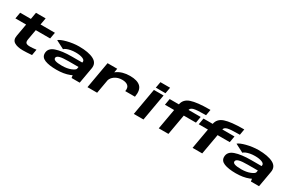

<svg xmlns="http://www.w3.org/2000/svg" viewBox="160 -2217 5476 3649"><g transform="rotate(30 2898.5 -392.5)"><path d="M466.5 8.5Q346 8.5 279 -32.8Q212 -74 229.5 -171.5L278 -447H43L67.5 -585.5H302.5L328.5 -734.5H540.5L514.5 -585.5H830L805.5 -447H490L450.5 -223.5Q439.5 -161.5 464.5 -141Q489.5 -120.5 551.5 -121Q603.5 -121 687.5 -132L665 -1.5Q543.5 8.5 466.5 8.5Z M1533.5 0 1525 -56Q1506.5 -46 1484.5 -37.5Q1365 9 1204 9Q1042 9 949 -28.2Q856 -65.5 857.5 -153.5Q858.5 -265.5 988.8 -310.5Q1119 -355.5 1338 -355.5H1563L1565.5 -370Q1573 -412 1515 -435.8Q1457 -459.5 1361 -459.5Q1304 -459.5 1253.8 -449.8Q1203.5 -440 1168 -424.5Q1132.5 -409 1119 -392L937 -486Q955.5 -504.5 999.5 -523Q1043.5 -541.5 1103.5 -557Q1163.5 -572.5 1230.2 -581.8Q1297 -591 1360 -591Q1569 -591 1682.2 -532.2Q1795.5 -473.5 1773.5 -349.5L1712 0ZM1536 -203.5 1543.5 -247H1325Q1192.5 -247 1133.8 -230Q1075 -213 1071 -177Q1067 -142 1112 -125.8Q1157 -109.5 1256 -109.5Q1367 -109.5 1449 -142Q1528 -174 1536 -203.5Z M2542 -294Q2557 -377 2513.2 -414.5Q2469.5 -452 2387.5 -452Q2291.5 -452 2223.5 -403.5Q2166.5 -362.5 2148.5 -306L2094.5 0H1882.5L1985.5 -585.5H2197.5L2182.5 -498.5Q2190.5 -504.5 2199 -510.5Q2310 -590.5 2480.5 -590.5Q2639.5 -590.5 2711.2 -522Q2783 -453.5 2755 -294Z M2899.5 0 3002.5 -586H3214.5L3111.5 0ZM3036 -775.5H3248L3224 -641.5H3012Z M3447 0 3526 -447H3324.5L3348.5 -585.5H3550.5Q3572 -705.5 3701.5 -749.5Q3832 -794 4107 -794H4123.5L4101 -664.5H4070.5Q3897 -664.5 3833.5 -647.5Q3771 -630.5 3762 -585.5H4029L4005 -447H3738L3659 0ZM4189 0 4268 -447H4066.5L4090.5 -585.5H4292.5Q4314 -705.5 4443.5 -749.5Q4574 -794 4849 -794H4865.5L4843 -664.5H4812.5Q4639 -664.5 4575.5 -647.5Q4513 -630.5 4504 -585.5H4771L4747 -447H4480L4401 0Z M5469 0 5460.5 -56Q5442 -46 5420 -37.5Q5300.5 9 5139.5 9Q4977.5 9 4884.5 -28.2Q4791.5 -65.5 4793 -153.5Q4794 -265.5 4924.2 -310.5Q5054.5 -355.5 5273.5 -355.5H5498.5L5501 -370Q5508.5 -412 5450.5 -435.8Q5392.5 -459.5 5296.5 -459.5Q5239.5 -459.5 5189.2 -449.8Q5139 -440 5103.5 -424.5Q5068 -409 5054.5 -392L4872.5 -486Q4891 -504.5 4935 -523Q4979 -541.5 5039 -557Q5099 -572.5 5165.8 -581.8Q5232.5 -591 5295.5 -591Q5504.5 -591 5617.8 -532.2Q5731 -473.5 5709 -349.5L5647.5 0ZM5471.5 -203.5 5479 -247H5260.5Q5128 -247 5069.2 -230Q5010.5 -213 5006.5 -177Q5002.5 -142 5047.5 -125.8Q5092.5 -109.5 5191.5 -109.5Q5302.5 -109.5 5384.5 -142Q5463.5 -174 5471.5 -203.5Z"/></g></svg>

Font: Anybody UltraExpanded Regular
Style: Bold Italic
Weight: 700
Width: 9
Italic angle: -10°
Designer: Tyler Finck
Foundry: Etcetera Type Company
Version: Version 1.010; ttfautohint (v1.8.3) -l 8 -r 50 -G 200 -x 14 